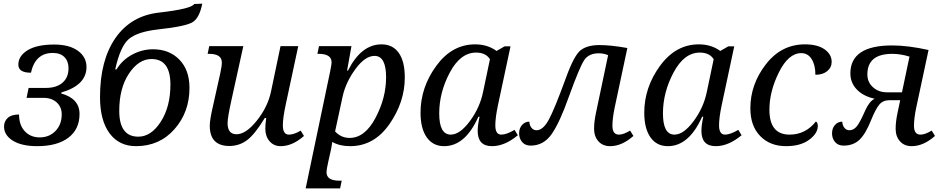

<svg xmlns="http://www.w3.org/2000/svg" viewBox="-20 -788 5149 1048"><path d="M84 -163.1Q84 -105.5 115.2 -71.8Q146.5 -38.1 196.8 -38.1Q249 -38.1 283 -73.2Q316.9 -108.4 316.9 -164.1Q316.9 -203.6 289.6 -228.8Q262.2 -253.9 217.8 -253.9H125L136.2 -308.1H230Q288.1 -308.1 321 -336.4Q354 -364.7 354 -416Q354 -453.6 331.8 -476.3Q309.6 -499 268.1 -499Q172.9 -499 148.9 -391.1Q80.1 -391.1 80.1 -435.1Q80.1 -482.4 130.6 -513.7Q181.2 -544.9 275.9 -544.9Q357.9 -544.9 405 -511Q452.1 -477.1 452.1 -421.9Q452.1 -323.2 314.9 -283.2L314 -277.8Q414.1 -250 414.1 -166Q414.1 -82.5 353.3 -36.4Q292.5 9.8 183.1 9.8Q98.1 9.8 50 -20.3Q2 -50.3 2 -97.2Q2 -125.5 22.2 -144.3Q42.5 -163.1 84 -163.1Z M1040 -766.1 1084 -768.1Q1069.8 -695.3 1035.9 -669.9Q1002 -644.5 839.8 -627Q730 -614.3 683.3 -575Q636.7 -535.6 608.9 -409.2H616.2Q646 -459.5 700.4 -489.3Q754.9 -519 814.9 -519Q904.3 -519 959.2 -462.4Q1014.2 -405.8 1014.2 -308.1Q1014.2 -175.8 932.4 -83Q850.6 9.8 722.2 9.8Q629.9 9.8 577.9 -60.5Q525.9 -130.9 525.9 -257.8Q525.9 -459 610.1 -580.3Q694.3 -701.7 847.2 -719.2Q1024.4 -739.3 1040 -766.1ZM734.9 -42Q805.2 -42 857.7 -123.8Q910.2 -205.6 910.2 -326.2Q910.2 -465.8 807.1 -465.8Q736.8 -465.8 683.8 -386.2Q630.9 -306.6 630.9 -183.1Q630.9 -42 734.9 -42Z M1122.1 -536.1H1308.1L1242.2 -236.8Q1222.2 -146 1222.2 -116.2Q1222.2 -55.2 1271 -55.2Q1322.3 -55.2 1381.6 -129.2Q1440.9 -203.1 1459 -287.1L1511.2 -536.1H1607.9L1539.1 -214.8Q1523.9 -144 1523.9 -104Q1523.9 -53.2 1557.1 -53.2Q1585.4 -53.2 1621.1 -75.2L1639.2 -45.9Q1575.7 9.8 1512.2 9.8Q1474.6 9.8 1451.4 -17.1Q1428.2 -43.9 1428.2 -85Q1428.2 -110.8 1433.1 -144H1425.3Q1371.1 -54.7 1328.4 -22.9Q1285.6 8.8 1231.9 8.8Q1125 8.8 1125 -102.1Q1125 -133.8 1143.1 -211.9L1182.1 -387.2Q1190.9 -426.8 1190.9 -446.8Q1190.9 -494.1 1121.1 -494.1H1113.3Z M1845.2 198.2 1836.4 240.2H1648.4L1781.2 -394Q1790 -436 1790 -446.8Q1790 -494.1 1720.2 -494.1H1712.4L1721.2 -536.1H1898.4L1874.5 -402.8H1879.4Q1951.7 -545.9 2062.5 -545.9Q2123.5 -545.9 2156.5 -499.5Q2189.5 -453.1 2189.5 -365.2Q2189.5 -231 2105.7 -110.6Q2022 9.8 1891.1 9.8Q1834 9.8 1793.5 -13.2Q1789.1 19 1785.2 35.2L1771.5 96.2Q1762.2 137.7 1762.2 151.9Q1762.2 198.2 1832 198.2ZM1809.1 -70.8Q1841.3 -35.2 1888.2 -35.2Q1971.7 -35.2 2029.5 -144.3Q2087.4 -253.4 2087.4 -366.2Q2087.4 -482.9 2024.4 -482.9Q1972.7 -482.9 1919.9 -410.9Q1867.2 -338.9 1850.1 -261.2Z M2597.7 -150.9H2591.3Q2519.5 9.8 2404.3 9.8Q2343.3 9.8 2309.3 -38.3Q2275.4 -86.4 2275.4 -172.9Q2275.4 -310.5 2361.1 -428.2Q2446.8 -545.9 2573.2 -545.9Q2641.1 -545.9 2690.4 -509.8L2734.4 -535.2H2766.6L2698.2 -214.8Q2683.6 -146 2683.6 -104Q2683.6 -53.2 2716.3 -53.2Q2744.6 -53.2 2788.6 -79.1L2806.6 -49.8Q2734.9 9.8 2665.5 9.8Q2587.4 9.8 2587.4 -73.2Q2587.4 -105 2597.7 -150.9ZM2654.3 -464.8Q2631.3 -501 2578.6 -501Q2493.2 -501 2435.3 -392.3Q2377.4 -283.7 2377.4 -168.9Q2377.4 -53.2 2440.4 -53.2Q2490.2 -53.2 2544.9 -127Q2599.6 -200.7 2617.2 -288.1Z M2869.6 -124Q2869.6 -105.5 2880.4 -91.3Q2891.1 -77.1 2908.7 -77.1Q2943.8 -77.1 2974.9 -133.5Q3005.9 -189.9 3068.8 -362.3Q3114.7 -489.3 3151.6 -515.6Q3188.5 -542 3250.5 -542Q3315.9 -542 3404.3 -525.9L3335.4 -202.1Q3322.8 -142.6 3322.8 -101.1Q3322.8 -53.2 3358.4 -53.2Q3383.3 -53.2 3419.4 -75.2L3437.5 -45.9Q3374 9.8 3310.5 9.8Q3270 9.8 3246.3 -16.8Q3222.7 -43.5 3222.7 -85Q3222.7 -124 3233.4 -173.8L3299.3 -486.8Q3275.4 -497.1 3248.5 -497.1Q3194.3 -497.1 3169.4 -460.7Q3144.5 -424.3 3084.5 -258.8Q3035.2 -119.1 2991.2 -56.2Q2947.3 6.8 2876.5 6.8Q2846.7 6.8 2830.1 -12.7Q2813.5 -32.2 2813.5 -60.1Q2813.5 -87.9 2829.6 -106Q2845.7 -124 2869.6 -124Z M3818.8 -150.9H3812.5Q3740.7 9.8 3625.5 9.8Q3564.5 9.8 3530.5 -38.3Q3496.6 -86.4 3496.6 -172.9Q3496.6 -310.5 3582.3 -428.2Q3668 -545.9 3794.4 -545.9Q3862.3 -545.9 3911.6 -509.8L3955.6 -535.2H3987.8L3919.4 -214.8Q3904.8 -146 3904.8 -104Q3904.8 -53.2 3937.5 -53.2Q3965.8 -53.2 4009.8 -79.1L4027.8 -49.8Q3956.1 9.8 3886.7 9.8Q3808.6 9.8 3808.6 -73.2Q3808.6 -105 3818.8 -150.9ZM3875.5 -464.8Q3852.5 -501 3799.8 -501Q3714.4 -501 3656.5 -392.3Q3598.6 -283.7 3598.6 -168.9Q3598.6 -53.2 3661.6 -53.2Q3711.4 -53.2 3766.1 -127Q3820.8 -200.7 3838.4 -288.1Z M4433.6 -125Q4443.8 -118.7 4443.8 -100.1Q4443.8 -60.1 4396.7 -25.1Q4349.6 9.8 4270.5 9.8Q4183.1 9.8 4129.4 -45.4Q4075.7 -100.6 4075.7 -196.8Q4075.7 -327.6 4160.2 -436.8Q4244.6 -545.9 4373.5 -545.9Q4442.4 -545.9 4481 -518.6Q4519.5 -491.2 4519.5 -450.2Q4519.5 -419.9 4495.4 -399.9Q4471.2 -379.9 4430.7 -379.9Q4430.7 -433.1 4410.2 -465.6Q4389.6 -498 4353.5 -498Q4283.7 -498 4231.7 -393.6Q4179.7 -289.1 4179.7 -189Q4179.7 -53.2 4289.6 -53.2Q4377 -53.2 4433.6 -125Z M4836.4 -241.2Q4799.8 -241.2 4779.5 -217Q4759.3 -192.9 4735.4 -133.8Q4704.6 -56.2 4670.9 -24.7Q4637.2 6.8 4584.5 6.8Q4554.7 6.8 4538.1 -12.7Q4521.5 -32.2 4521.5 -60.1Q4521.5 -87.9 4537.6 -106Q4553.7 -124 4577.6 -124Q4577.6 -105.5 4588.4 -91.3Q4599.1 -77.1 4616.7 -77.1Q4637.7 -77.1 4655 -96.4Q4672.4 -115.7 4703.6 -187Q4726.1 -236.3 4754.4 -249Q4691.9 -262.7 4656.7 -299.6Q4621.6 -336.4 4621.6 -387.2Q4621.6 -540 4849.6 -540Q4936.5 -540 5048.3 -515.1L4981.4 -202.1Q4968.8 -142.6 4968.8 -101.1Q4968.8 -53.2 5004.4 -53.2Q5029.3 -53.2 5065.4 -75.2L5083.5 -45.9Q5020 9.8 4956.5 9.8Q4916 9.8 4892.3 -16.8Q4868.7 -43.5 4868.7 -85Q4868.7 -124 4879.4 -173.8L4893.6 -241.2ZM4944.3 -479Q4896 -494.1 4850.6 -494.1Q4714.4 -494.1 4714.4 -381.8Q4714.4 -338.9 4745.4 -311.5Q4776.4 -284.2 4820.3 -284.2H4903.3Z"/></svg>

Font: Droid Serif
Style: Italic
Weight: 400
Italic angle: -12°
Designer: Monotype Design team
Foundry: Monotype Imaging Inc.
Version: Version 1.03